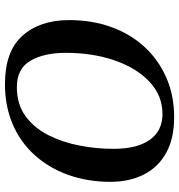

<svg xmlns="http://www.w3.org/2000/svg" viewBox="6 -715 722 774"><g transform="rotate(90 367.0 -328.0)"><path d="M319 13Q187 13 124 -57.5Q61 -128 61 -246Q61 -338 89 -415.5Q117 -493 169 -549.5Q221 -606 293 -637.5Q365 -669 452 -669Q539 -669 597 -636.5Q655 -604 684 -546Q713 -488 713 -413Q713 -320 685 -242Q657 -164 605 -106.5Q553 -49 480.5 -18Q408 13 319 13ZM331 -35Q401 -35 448.5 -70Q496 -105 525 -162.5Q554 -220 567 -288.5Q580 -357 580 -424Q580 -520 543.5 -571Q507 -622 440 -622Q366 -622 310.5 -570.5Q255 -519 224 -430.5Q193 -342 193 -232Q193 -144 225 -89.5Q257 -35 331 -35Z"/></g></svg>

Font: STIX Two Text SemiBold
Style: Italic
Weight: 600
Italic angle: -12°
Designer: Ross Mills, John Hudson & Paul Hanslow, Tiro Typeworks Ltd; with prior portions MicroPress Inc. and Coen Hoffman, Elsevi
Foundry: Tiro Typeworks Ltd
Version: Version 2.13 b171